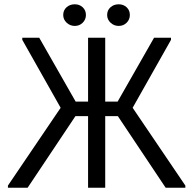

<svg xmlns="http://www.w3.org/2000/svg" viewBox="-20 -876 902 896"><path d="M778 -690 599 -373 845 -10V0H753L530 -334H471V0H391V-334H332L109 0H17V-10L263 -373L84 -690V-700H163L333 -402H391V-700H471V-402H529L699 -700H778ZM275 -806Q275 -828 290.5 -842Q306 -856 329 -856Q351 -856 366 -842Q381 -828 381 -806Q381 -785 366 -770Q351 -755 329 -755Q307 -755 291 -770Q275 -785 275 -806ZM480 -806Q480 -828 495.5 -842Q511 -856 534 -856Q556 -856 571 -842Q586 -828 586 -806Q586 -785 571 -770Q556 -755 534 -755Q512 -755 496 -770Q480 -785 480 -806Z"/></svg>

Font: Tilda Sans
Style: Regular
Weight: 400
Designer: ParaType Ltd
Foundry: ParaType Ltd
Version: Version 1.002W